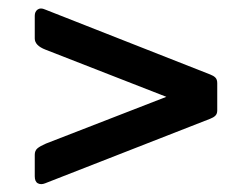

<svg xmlns="http://www.w3.org/2000/svg" viewBox="-20 -588 594 464"><path d="M64 -214Q64 -224 70.5 -229.5Q77 -235 91 -241L382 -354L90 -468Q64 -478 64 -495V-550Q64 -560 71 -565Q78 -570 89 -565L488 -408Q496 -405 500.5 -400.5Q505 -396 505 -387V-321Q505 -313 500.5 -308.5Q496 -304 488 -301L89 -145Q79 -141 71.5 -145Q64 -149 64 -162V-214Z"/></svg>

Font: Libre Franklin Thin Medium
Style: Regular
Weight: 500
Version: Version 3.000